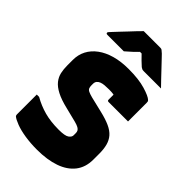

<svg xmlns="http://www.w3.org/2000/svg" viewBox="-282 -1046 1165 1165"><g transform="rotate(45 300.0 -463.5)"><path d="M325 -720Q412 -720 468.5 -703Q525 -686 541 -670Q545 -666 546 -662.5Q547 -659 547 -652Q547 -627 547 -600Q547 -573 547 -546Q547 -519 547 -492Q506 -492 464 -492Q422 -492 380 -492Q374 -492 372 -495Q370 -498 370 -503Q370 -509 370 -517Q370 -525 370 -534Q370 -543 370 -552.5Q370 -562 370 -573L398 -536Q379 -544 363.5 -546Q348 -548 329 -548Q308 -548 291 -546.5Q274 -545 261.5 -540Q249 -535 242 -526Q235 -517 235 -503V-489Q235 -477 238.5 -468Q242 -459 254 -453Q266 -447 289 -441L389 -417Q440 -405 474 -389.5Q508 -374 527 -352Q546 -330 554 -300Q562 -270 562 -231V-180Q562 -114 527.5 -69.5Q493 -25 429 -2.5Q365 20 277 20Q222 20 174 12.5Q126 5 92 -8Q58 -21 44 -33Q42 -36 41 -38.5Q40 -41 40 -45Q40 -74 40 -102Q40 -130 40 -158.5Q40 -187 40 -216H60Q109 -188 162.5 -173.5Q216 -159 285 -159Q338 -159 355.5 -171.5Q373 -184 373 -199V-219Q373 -228 369 -236Q365 -244 353.5 -250.5Q342 -257 319 -263L227 -286Q168 -300 131.5 -319Q95 -338 76.5 -361.5Q58 -385 52 -412.5Q46 -440 46 -472V-519Q46 -564 65 -600.5Q84 -637 120.5 -664Q157 -691 208.5 -705.5Q260 -720 325 -720ZM227 -947Q245 -947 271.5 -947Q298 -947 324.5 -947Q351 -947 370 -947Q378 -947 383 -943.5Q388 -940 401 -928Q408 -921 424.5 -903.5Q441 -886 462.5 -863.5Q484 -841 506 -817.5Q528 -794 547 -775Q512 -775 474 -775Q436 -775 401 -775Q390 -775 385 -777Q380 -779 373 -784Q362 -793 343.5 -811.5Q325 -830 291 -865L342 -842Q325 -842 307.5 -842Q290 -842 272 -842L322 -865Q290 -831 268.5 -811Q247 -791 228 -775H87Q83 -775 80.5 -776Q78 -777 77 -779Q76 -781 76 -783Q76 -787 79.5 -791Q83 -795 95 -808Q107 -821 124.5 -839.5Q142 -858 161.5 -878.5Q181 -899 198 -917.5Q215 -936 227 -947Z"/></g></svg>

Font: Recursive Black
Style: Regular
Weight: 900
Version: Version 1.085